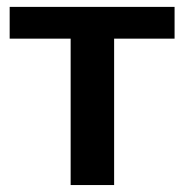

<svg xmlns="http://www.w3.org/2000/svg" viewBox="-20 -532 530 552"><path d="M481.9 -420.9H308.1V0H183.1V-420.9H7.8V-512.2H481.9Z"/></svg>

Font: Clear Sans
Style: Bold
Weight: 700
Foundry: Intel Corporation
Version: Version 1.00